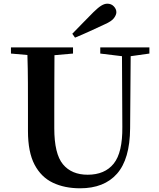

<svg xmlns="http://www.w3.org/2000/svg" viewBox="-20 -997 858 1036"><path d="M370.1 -814.9Q399.4 -845.2 428.7 -875Q458 -904.8 484.9 -932.1Q509.8 -956.5 526.9 -966.8Q543.9 -977.1 559.1 -977.1Q580.6 -977.1 594.2 -962.6Q607.9 -948.2 607.9 -931.2Q607.9 -917 595.2 -899.7Q582.5 -882.3 545.9 -866.2Q505.4 -847.2 465.3 -828.9Q425.3 -810.5 384.8 -793.9ZM521 -708V-741.2H786.1V-708L685.1 -693.8L682.1 -304.2Q680.7 -138.2 611.3 -59.6Q542 19 412.1 19Q328.6 19 265.4 -11Q202.1 -41 166.5 -108.6Q130.9 -176.3 130.9 -290V-400.9Q130.9 -475.1 130.6 -550Q130.4 -625 127.9 -700.2L39.1 -708V-741.2H374V-708L273.9 -699.2Q273.4 -624.5 273.2 -550.3Q272.9 -476.1 272.9 -400.9V-305.2Q272.9 -167 319.6 -110.6Q366.2 -54.2 453.1 -54.2Q545.4 -54.2 593.5 -114Q641.6 -173.8 640.1 -312L638.2 -693.8Z"/></svg>

Font: Source Han Serif TW
Style: Bold
Weight: 700
Designer: Ryoko NISHIZUKA Ë•øÂ°öÊ∂ºÂ≠ê (kana & ideographs); Frank Grie√ühammer (Latin, Greek & Cyrillic); Wenlong ZHANG Âº†ÊñáÈæô 
Foundry: Adobe
Version: Version 2.003;hotconv 1.1.1;makeotfexe 2.6.0